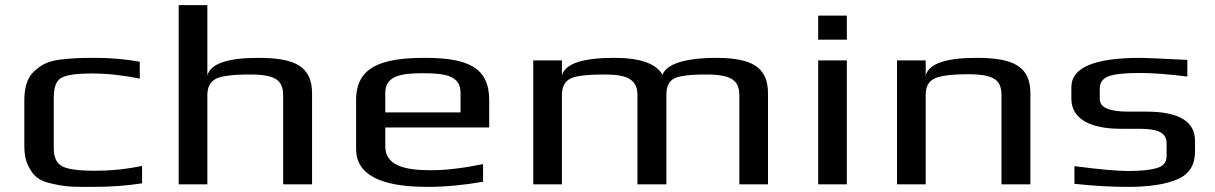

<svg xmlns="http://www.w3.org/2000/svg" viewBox="-20 -720 4746 750"><path d="M535 -4V-72C473 -59 412 -53 353 -53C287 -53 243 -59 222 -71C201 -82 190 -106 190 -141V-339C190 -378 199 -403 218 -415C237 -427 278 -433 340 -433C399 -433 461 -426 526 -413V-479C469 -489 411 -494 354 -494C290 -494 267 -493 213 -487C163 -480 141 -466 114 -442C85 -416 75 -376 75 -326V-148C75 -118 80 -93 90 -73C110 -32 131 -13 186 -2C243 11 267 10 341 10C415 10 480 5 535 -4Z M989 -494C868 -494 802 -471 790 -425V-700H678V0H790V-349C790 -378 800 -399 821 -411C842 -423 887 -429 956 -429C985 -429 1008 -427 1027 -423C1070 -413 1086 -390 1086 -349V0H1199V-355C1199 -461 1132 -494 989 -494Z M1639 -494C1468 -494 1371 -458 1371 -329V-138C1371 -39 1464 10 1649 10C1719 10 1792 3 1867 -10V-79C1789 -63 1721 -55 1664 -55C1560 -55 1485 -73 1485 -149V-222H1891V-329C1891 -458 1805 -494 1639 -494ZM1632 -434C1723 -434 1779 -423 1779 -357V-281H1485V-357C1485 -423 1544 -434 1632 -434Z M2775 -494C2686 -494 2586 -479 2568 -428C2543 -472 2480 -494 2379 -494C2255 -494 2187 -471 2175 -425V-484H2063V0H2175V-349C2175 -380 2186 -402 2208 -413C2230 -424 2275 -429 2341 -429C2424 -429 2470 -413 2470 -349V0H2583V-349C2583 -380 2592 -401 2611 -412C2629 -423 2672 -429 2738 -429C2766 -429 2789 -427 2808 -423C2851 -413 2868 -390 2868 -349V0H2980V-355C2980 -459 2916 -494 2775 -494Z M3288 -565V-659H3176V-565ZM3288 0V-484H3176V0Z M3795 -494C3674 -494 3608 -471 3596 -425V-484H3484V0H3596V-350C3596 -381 3607 -402 3630 -413C3652 -424 3696 -430 3762 -430C3791 -430 3814 -428 3833 -424C3876 -414 3892 -391 3892 -350V0H4005V-355C4005 -461 3938 -494 3795 -494Z M4357 -217H4426C4492 -217 4537 -208 4537 -160V-111C4537 -87 4525 -71 4500 -64C4475 -56 4437 -52 4387 -52C4347 -52 4277 -58 4177 -71V-2C4250 6 4320 10 4385 10C4470 10 4535 0 4580 -20C4626 -40 4648 -76 4648 -128V-170C4648 -246 4585 -284 4457 -284H4387C4313 -284 4276 -300 4276 -333V-374C4276 -396 4286 -412 4308 -421C4329 -430 4370 -435 4430 -435C4484 -435 4547 -430 4618 -421V-486C4516 -491 4455 -494 4435 -494C4255 -494 4165 -456 4165 -380V-335C4165 -252 4245 -217 4357 -217Z"/></svg>

Font: Gamestation Extended
Style: Regular
Weight: 400
Width: 7
Designer: Jonas Hecksher
Foundry: Jonas Hecksher, Playtypeª, e-types AS
Version: Version 1.003